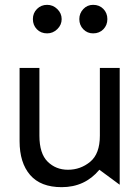

<svg xmlns="http://www.w3.org/2000/svg" viewBox="-20 -764 575 794"><path d="M235 10Q331 10 391 -62L475 0V-483H393V-203Q393 -128 353 -95Q313 -62 261 -62Q211 -62 177 -95.5Q143 -129 143 -203V-483H61V-180Q61 -91 104.5 -40.5Q148 10 235 10ZM116 -685Q116 -660 132.5 -643Q149 -626 175 -626Q199 -626 217 -643.5Q235 -661 235 -685Q235 -709 217 -726.5Q199 -744 175 -744Q150 -744 133 -727Q116 -710 116 -685ZM308 -685Q308 -660 324.5 -643Q341 -626 365 -626Q391 -626 407.5 -643Q424 -660 424 -685Q424 -710 407.5 -727Q391 -744 365 -744Q341 -744 324.5 -726.5Q308 -709 308 -685Z"/></svg>

Font: Geom Light
Style: Regular
Weight: 300
Version: Version 1.102